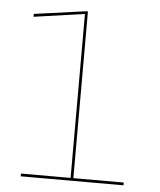

<svg xmlns="http://www.w3.org/2000/svg" viewBox="-50 -720 636 763"><g transform="rotate(5 268.0 -338.0)"><path d="M61 0H471V-11H270V-676H262.5L56.5 -647.5V-636L259 -665V-11H61Z"/></g></svg>

Font: Anybody Expanded Thin
Style: Regular
Weight: 250
Width: 7
Version: Version 1.113;gftools[0.9.25]